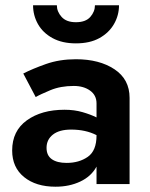

<svg xmlns="http://www.w3.org/2000/svg" viewBox="-20 -696 566 726"><path d="M105 -676H195Q195 -652 213 -632Q231 -612 267 -612Q304 -612 321.5 -632Q339 -652 339 -676H430Q430 -638 411 -605Q392 -572 356 -552Q320 -532 267 -532Q215 -532 178.5 -552Q142 -572 123.5 -605Q105 -638 105 -676ZM115 -329 68 -418Q103 -436 154 -454Q205 -472 267 -472Q356 -472 413 -434Q470 -396 470 -326V0H345V-66Q325 -29 283.5 -9.5Q242 10 190 10Q116 10 71 -26.5Q26 -63 26 -127Q26 -201 81.5 -241Q137 -281 224 -281Q261 -281 292 -272Q323 -263 345 -252V-305Q345 -336 320.5 -353.5Q296 -371 259 -371Q209 -371 170.5 -355Q132 -339 115 -329ZM156 -137Q156 -108 176 -94Q196 -80 232 -80Q279 -80 312 -103Q345 -126 345 -184V-185Q304 -206 249 -206Q204 -206 180 -187Q156 -168 156 -137Z"/></svg>

Font: Jost* Semi
Style: Regular
Weight: 600
Version: Version 3.7